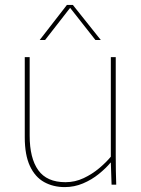

<svg xmlns="http://www.w3.org/2000/svg" viewBox="-20 -753 576 783"><path d="M244 10Q197 10 160 -10.5Q123 -31 102 -76Q81 -121 81 -193V-520H101V-200Q101 -108 136 -59Q171 -10 247 -10Q286 -10 321 -26.5Q356 -43 384.5 -67Q413 -91 432 -114V-520H452V-120Q452 -84 452.5 -56Q453 -28 454 0H435L432 -90H431Q412 -67 383 -43.5Q354 -20 318.5 -5Q283 10 244 10ZM142 -590 253 -733H277L391 -590H369L266 -721L164 -590Z"/></svg>

Font: Murecho Thin
Style: Regular
Weight: 100
Designer: Neil Summerour
Foundry: Positype
Version: Version 1.010